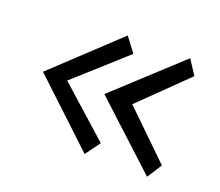

<svg xmlns="http://www.w3.org/2000/svg" viewBox="-84 -623 785 685"><g transform="rotate(20 308.5 -280.0)"><path d="M531 -55 567 -111 393 -280 567 -450 531 -505 287 -280ZM294 -55 335 -111 146 -280 335 -450 294 -505 54 -280Z"/></g></svg>

Font: Bluebird
Style: LiExt
Weight: 300
Designer: Jasper
Foundry: Cannot Into Space Fonts
Version: Version 0.98